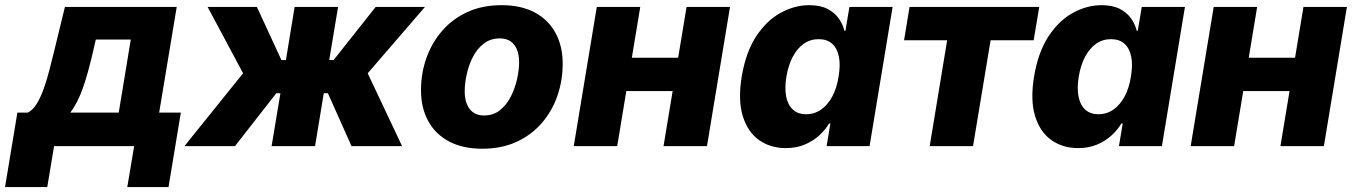

<svg xmlns="http://www.w3.org/2000/svg" viewBox="-72 -573 5314 753"><path d="M-52.2 160.6 -3.9 -131.3H37.1Q57.1 -141.1 72.8 -167.2Q88.4 -193.4 100.8 -228.8Q113.3 -264.2 123 -303.2Q132.8 -342.3 141.6 -377.4L182.6 -545.9H621.1L552.2 -131.3H637.2L588.9 160.6H427.2L454.1 0H140.1L113.3 160.6ZM203.6 -131.3H393.6L440.9 -418H303.7L294.4 -377.4Q274.4 -289.1 253.7 -229.5Q232.9 -169.9 203.6 -131.3Z M651.4 0 881.3 -285.6 742.2 -545.9H935.5L1031.7 -337.4H1049.3L1083.5 -545.9H1253.9L1219.2 -337.4H1236.3L1401.4 -545.9H1594.7L1370.1 -285.6L1504.9 0H1306.6L1213.9 -207.5H1197.8L1163.6 0H993.2L1027.8 -207.5H1011.7L849.6 0Z M1819.8 10.3Q1742.7 10.3 1689 -18.3Q1635.3 -46.9 1607.2 -98.6Q1579.1 -150.4 1579.1 -219.7Q1579.1 -285.6 1600.3 -345.5Q1621.6 -405.3 1662.1 -452.1Q1702.6 -499 1761.2 -525.9Q1819.8 -552.7 1895 -552.7Q1971.7 -552.7 2025.1 -524.2Q2078.6 -495.6 2106.7 -443.8Q2134.8 -392.1 2134.8 -322.8Q2134.8 -256.8 2114 -197Q2093.3 -137.2 2052.7 -90.3Q2012.2 -43.5 1953.6 -16.6Q1895 10.3 1819.8 10.3ZM1826.2 -120.1Q1863.3 -120.1 1889.4 -141.4Q1915.5 -162.6 1931.9 -195.3Q1948.2 -228 1956.1 -263.9Q1963.9 -299.8 1963.9 -329.6Q1963.9 -358.4 1955.1 -379.4Q1946.3 -400.4 1929.7 -411.4Q1913.1 -422.4 1888.2 -422.4Q1851.1 -422.4 1824.7 -401.6Q1798.3 -380.9 1782 -348.4Q1765.6 -315.9 1758.1 -280.3Q1750.5 -244.6 1750.5 -214.8Q1750.5 -170.9 1770 -145.5Q1789.6 -120.1 1826.2 -120.1Z M2636.2 -346.7 2615.2 -215.8H2335.4L2356.9 -346.7ZM2439 -545.9 2348.6 0H2178.2L2268.6 -545.9ZM2791 -545.9 2700.7 0H2530.3L2620.6 -545.9Z M3009.8 7.8Q2949.2 7.8 2904.8 -23.7Q2860.4 -55.2 2841.1 -117.7Q2821.8 -180.2 2836.9 -272.5Q2853 -368.7 2893.8 -430.7Q2934.6 -492.7 2989.5 -522.7Q3044.4 -552.7 3101.6 -552.7Q3145 -552.7 3173.3 -538.1Q3201.7 -523.4 3217.8 -500.2Q3233.9 -477.1 3239.7 -452.1H3243.7L3259.3 -545.9H3428.7L3338.4 0H3169.9L3184.6 -88.4H3179.2Q3164.6 -63.5 3140.4 -41.5Q3116.2 -19.5 3083.7 -5.9Q3051.3 7.8 3009.8 7.8ZM3089.8 -125Q3122.6 -125 3148.7 -143.6Q3174.8 -162.1 3192.4 -195.1Q3210 -228 3216.8 -272.5Q3224.6 -317.9 3218 -350.8Q3211.4 -383.8 3191.4 -401.6Q3171.4 -419.4 3138.7 -419.4Q3105.5 -419.4 3079.8 -401.1Q3054.2 -382.8 3036.9 -349.9Q3019.5 -316.9 3012.2 -272.5Q3004.9 -228.5 3011.2 -195.1Q3017.6 -161.6 3037.4 -143.3Q3057.1 -125 3089.8 -125Z M3574.2 0 3642.6 -415H3473.6L3495.1 -545.9H4003.9L3981.9 -415H3813L3744.1 0Z M4156.2 7.8Q4095.7 7.8 4051.3 -23.7Q4006.8 -55.2 3987.5 -117.7Q3968.3 -180.2 3983.4 -272.5Q3999.5 -368.7 4040.3 -430.7Q4081.1 -492.7 4136 -522.7Q4190.9 -552.7 4248 -552.7Q4291.5 -552.7 4319.8 -538.1Q4348.1 -523.4 4364.3 -500.2Q4380.4 -477.1 4386.2 -452.1H4390.1L4405.8 -545.9H4575.2L4484.9 0H4316.4L4331.1 -88.4H4325.7Q4311 -63.5 4286.9 -41.5Q4262.7 -19.5 4230.2 -5.9Q4197.8 7.8 4156.2 7.8ZM4236.3 -125Q4269 -125 4295.2 -143.6Q4321.3 -162.1 4338.9 -195.1Q4356.4 -228 4363.3 -272.5Q4371.1 -317.9 4364.5 -350.8Q4357.9 -383.8 4337.9 -401.6Q4317.9 -419.4 4285.2 -419.4Q4252 -419.4 4226.3 -401.1Q4200.7 -382.8 4183.3 -349.9Q4166 -316.9 4158.7 -272.5Q4151.4 -228.5 4157.7 -195.1Q4164.1 -161.6 4183.8 -143.3Q4203.6 -125 4236.3 -125Z M5055.7 -346.7 5034.7 -215.8H4754.9L4776.4 -346.7ZM4858.4 -545.9 4768.1 0H4597.7L4688 -545.9ZM5210.4 -545.9 5120.1 0H4949.7L5040 -545.9Z"/></svg>

Font: Inter ExtraBold
Style: Italic
Weight: 800
Italic angle: -9.3988°
Designer: Rasmus Andersson
Foundry: rsms
Version: Version 4.001;git-66647c0bb